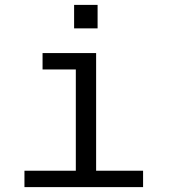

<svg xmlns="http://www.w3.org/2000/svg" viewBox="-20 -765 690 785"><path d="M290 0V-548H373V0ZM80 0V-67H565V0ZM154 -481V-548H332V-481ZM283 -649V-745H379V-649Z"/></svg>

Font: Azeret Mono Thin Light
Style: Regular
Weight: 300
Version: Version 1.002